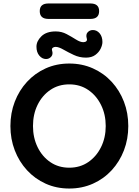

<svg xmlns="http://www.w3.org/2000/svg" viewBox="-20 -1076 799 1106"><path d="M719 -350Q719 -275 694 -210Q669 -145 623.5 -95.5Q578 -46 515.5 -18Q453 10 379 10Q305 10 243 -18Q181 -46 135.5 -95.5Q90 -145 65 -210Q40 -275 40 -350Q40 -425 65 -490Q90 -555 135.5 -604.5Q181 -654 243 -682Q305 -710 379 -710Q453 -710 515.5 -682Q578 -654 623.5 -604.5Q669 -555 694 -490Q719 -425 719 -350ZM589 -350Q589 -417 562 -471.5Q535 -526 488 -558Q441 -590 379 -590Q317 -590 270 -558Q223 -526 196.5 -472Q170 -418 170 -350Q170 -283 196.5 -228.5Q223 -174 270 -142Q317 -110 379 -110Q441 -110 488 -142Q535 -174 562 -228.5Q589 -283 589 -350ZM245 -736Q223 -736 206.5 -755.5Q190 -775 190 -807Q190 -839 218.5 -867Q247 -895 301 -895Q335 -895 364 -879.5Q393 -864 417.5 -848.5Q442 -833 460 -833Q471 -833 477 -838.5Q483 -844 480 -854Q473 -877 485 -890Q497 -903 515 -903Q538 -903 554 -884Q570 -865 570 -834Q570 -817 560 -796Q550 -775 529 -759.5Q508 -744 475 -744Q438 -744 405 -759.5Q372 -775 345 -790.5Q318 -806 300 -806Q290 -806 283.5 -800.5Q277 -795 280 -785Q287 -763 275 -749.5Q263 -736 245 -736ZM501 -967H259Q209 -967 209 -1012Q209 -1056 259 -1056H501Q551 -1056 551 -1012Q551 -967 501 -967Z"/></svg>

Font: Quicksand Variable Light
Style: Regular
Weight: 300
Designer: Andrew Paglinawan
Foundry: Andrew Paglinawan
Version: Version 3.004